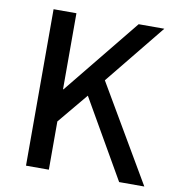

<svg xmlns="http://www.w3.org/2000/svg" viewBox="-76 -724 732 792"><g transform="rotate(10 290.5 -327.5)"><path d="M180.7 -655.3V-336.9H182.6L441.4 -655.3H548.8L344.2 -403.3L580.6 0H475.1L286.1 -328.6L180.7 -202.1V0H85V-655.3Z"/></g></svg>

Font: Varta SemiBold
Style: Regular
Weight: 600
Designer: Joana Correia, Viktoriya Grabowska, Eben Sorkin
Foundry: Sorkin Type
Version: Version 1.003; ttfautohint (v1.3) -l 8 -r 24 -G 200 -x 12 -H